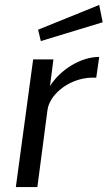

<svg xmlns="http://www.w3.org/2000/svg" viewBox="-20 -756 435 776"><path d="M381 -736 134 -636 145 -590 395 -666ZM44 0H131L172 -312C181 -377 267 -448 369 -442L381 -526C307 -526 224 -475 182 -408L196 -516H114Z"/></svg>

Font: United Sans
Style: Italic
Weight: 400
Italic angle: -8°
Designer: Pablo Impallari, Rodrigo Fuenzalida (Modified by Dan O. Williams)
Version: Version 1.000;PS 001.000;hotconv 1.0.88;makeotf.lib2.5.64775